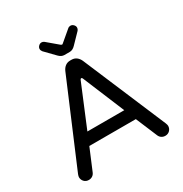

<svg xmlns="http://www.w3.org/2000/svg" viewBox="-198 -1023 1125 1180"><g transform="rotate(-30 364.5 -433.0)"><path d="M47.9 -39.1Q47.9 -45.9 52.7 -58.6L301.8 -646.5Q310.5 -666 325.2 -676.8Q339.8 -687.5 359.4 -687.5H369.1Q388.7 -687.5 403.3 -676.8Q418 -666 426.8 -646.5L675.8 -58.6Q680.7 -45.9 680.7 -39.1Q680.7 -20.5 668 -7.3Q655.3 5.9 635.7 5.9Q621.1 5.9 609.9 -1.5Q598.6 -8.8 592.8 -22.5L529.3 -173.8H199.2L135.7 -22.5Q129.9 -8.8 118.7 -1.5Q107.4 5.9 92.8 5.9Q73.2 5.9 60.5 -7.3Q47.9 -20.5 47.9 -39.1ZM495.1 -256.8 372.1 -552.7Q369.1 -559.6 364.3 -559.6Q359.4 -559.6 356.4 -552.7L233.4 -256.8ZM306.6 -753.9 240.2 -822.3Q232.4 -832 232.4 -842.8Q232.4 -853.5 241.7 -862.8Q251 -872.1 262.7 -872.1Q273.4 -872.1 281.2 -865.2L357.4 -800.8Q363.3 -796.9 365.2 -796.9Q369.1 -796.9 373 -800.8L449.2 -865.2Q457 -872.1 467.8 -872.1Q479.5 -872.1 488.8 -862.8Q498 -853.5 498 -842.8Q498 -832 490.2 -822.3L423.8 -753.9Q405.3 -734.4 383.8 -734.4H346.7Q325.2 -734.4 306.6 -753.9Z"/></g></svg>

Font: jf-openhuninn-2.1
Style: Regular
Weight: 400
Designer: [Kosugi Maru]
Designed by MOTOYA      

[Varela Round]
Joe Prince (Latin component); Avraham Cornfeld (Hebrew component)
Foundry: justfont Co., Ltd.
Version: 2.1